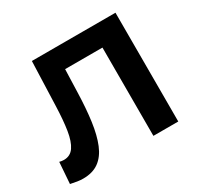

<svg xmlns="http://www.w3.org/2000/svg" viewBox="-152 -879 1102 1070"><g transform="rotate(-30 399.5 -344.5)"><path d="M94 11Q76 11 56.5 8Q37 5 14 0L24 -137Q38 -133 53 -133Q94 -133 117 -166.5Q140 -200 150 -263Q160 -326 163 -416L173 -700H711V0H551V-605L588 -568H279L312 -607L306 -422Q303 -319 292 -239Q281 -159 258 -103Q235 -47 195 -18Q155 11 94 11Z"/></g></svg>

Font: MOST Montserrat
Style: Bold
Weight: 700
Designer: Julieta Ulanovsky
Foundry: Julieta Ulanovsky
Version: Version 8.000;March 11, 2024;FontCreator 15.0.0.2926 64-bit